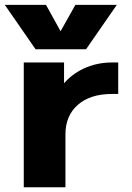

<svg xmlns="http://www.w3.org/2000/svg" viewBox="-29 -788 557 810"><path d="M71.3 -524.4H241.2V-436.5Q272.5 -473.6 322.3 -498Q377.9 -524.4 443.4 -524.4H469.7V-391.6H443.4Q351.6 -391.6 299.3 -345.7Q247.1 -299.8 247.1 -221.7V2H71.3ZM226.6 -656.2 289.1 -767.6H463.9L334 -580.1H121.1L-8.8 -767.6H165Z"/></svg>

Font: Gen Shin Gothic Heavy
Style: Bold
Weight: 900
Designer: [Source Han Sans]
Ryoko NISHIZUKA  (kana & ideographs); Paul D. Hunt (Latin, Greek & Cyrillic); Wenlong ZHANG  (bopomofo
Version: Version 1.002.20150607